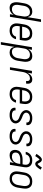

<svg xmlns="http://www.w3.org/2000/svg" viewBox="1745 -2540 1010 4540"><g transform="rotate(90 2250.0 -270.0)"><path d="M167 8Q141 8 116.5 0.5Q92 -7 74.5 -24Q57 -41 47.5 -64.5Q38 -88 34.5 -113Q31 -138 32.5 -164.5Q34 -191 38 -218L58 -338Q62 -361 69 -384.5Q76 -408 88.5 -430Q101 -452 118.5 -471.5Q136 -491 158 -504Q180 -517 204 -522.5Q228 -528 252 -528Q278 -528 301.5 -521Q325 -514 342.5 -498Q360 -482 370 -460.5Q380 -439 385 -414L438 -735H499L377 0H316L331 -88Q318 -66 300.5 -47Q283 -28 261 -15.5Q239 -3 215 2.5Q191 8 167 8ZM198 -47Q216 -47 234 -51Q252 -55 268.5 -64Q285 -73 299 -86.5Q313 -100 323 -116Q333 -132 338.5 -149.5Q344 -167 347 -185L366 -305Q370 -325 371 -344.5Q372 -364 369 -383Q366 -402 358 -419.5Q350 -437 336.5 -449.5Q323 -462 304.5 -467.5Q286 -473 266 -473Q248 -473 229.5 -468.5Q211 -464 194.5 -454.5Q178 -445 164.5 -430.5Q151 -416 141.5 -399Q132 -382 126.5 -364.5Q121 -347 118 -329L98 -209Q95 -189 94 -169.5Q93 -150 96 -132Q99 -114 107 -97.5Q115 -81 128.5 -69Q142 -57 160.5 -52Q179 -47 198 -47Z M704 8Q675 8 647.5 2Q620 -4 598 -19Q576 -34 561 -56.5Q546 -79 539 -105.5Q532 -132 532.5 -160.5Q533 -189 538 -218L558 -338Q562 -363 570 -387.5Q578 -412 592.5 -434.5Q607 -457 627.5 -476Q648 -495 671.5 -507Q695 -519 721 -523.5Q747 -528 772 -528Q800 -528 827.5 -522Q855 -516 877 -501Q899 -486 913.5 -463.5Q928 -441 934.5 -414.5Q941 -388 940.5 -359.5Q940 -331 935 -302L924 -232H602L598 -209Q595 -189 594 -169Q593 -149 597 -130.5Q601 -112 609.5 -96Q618 -80 632.5 -68.5Q647 -57 665.5 -52Q684 -47 704 -47Q726 -47 749 -52Q772 -57 792 -69.5Q812 -82 826.5 -102Q841 -122 846 -144H907Q900 -111 880.5 -80.5Q861 -50 832.5 -29.5Q804 -9 770.5 -0.5Q737 8 704 8ZM611 -288H872L876 -311Q879 -331 879.5 -350.5Q880 -370 876.5 -388.5Q873 -407 864.5 -423.5Q856 -440 842 -451.5Q828 -463 809 -468Q790 -473 771 -473Q752 -473 733.5 -469Q715 -465 697.5 -455.5Q680 -446 666 -431.5Q652 -417 642 -400Q632 -383 626.5 -365Q621 -347 618 -329Z M975 215 1096 -520H1158L1143 -432Q1155 -454 1173 -473Q1191 -492 1213 -504.5Q1235 -517 1259 -522.5Q1283 -528 1306 -528Q1333 -528 1357.5 -520.5Q1382 -513 1399.5 -496Q1417 -479 1426.5 -455.5Q1436 -432 1439.5 -407Q1443 -382 1441.5 -355.5Q1440 -329 1435 -302L1416 -182Q1412 -159 1404.5 -135.5Q1397 -112 1385 -90Q1373 -68 1355 -48.5Q1337 -29 1315.5 -16Q1294 -3 1269.5 2.5Q1245 8 1221 8Q1196 8 1172 1Q1148 -6 1130.5 -22Q1113 -38 1103 -59.5Q1093 -81 1089 -106L1036 215ZM1207 -47Q1225 -47 1243.5 -51.5Q1262 -56 1279 -65.5Q1296 -75 1309.5 -89.5Q1323 -104 1332.5 -121Q1342 -138 1347.5 -155.5Q1353 -173 1356 -191L1376 -311Q1379 -331 1380 -350.5Q1381 -370 1377.5 -388Q1374 -406 1366 -422.5Q1358 -439 1344.5 -451Q1331 -463 1312.5 -468Q1294 -473 1275 -473Q1257 -473 1239 -469Q1221 -465 1204.5 -456Q1188 -447 1174 -433.5Q1160 -420 1150.5 -404Q1141 -388 1135.5 -370.5Q1130 -353 1127 -335L1107 -215Q1104 -195 1103 -175.5Q1102 -156 1105 -137Q1108 -118 1115.5 -100.5Q1123 -83 1136.5 -70.5Q1150 -58 1168.5 -52.5Q1187 -47 1207 -47Z M1570 0 1656 -520H1718L1700 -413Q1711 -436 1726.5 -457.5Q1742 -479 1763 -495.5Q1784 -512 1808.5 -520Q1833 -528 1857 -528Q1875 -528 1892.5 -524Q1910 -520 1923.5 -510Q1937 -500 1945.5 -485.5Q1954 -471 1957 -454Q1960 -437 1959.5 -418.5Q1959 -400 1956 -382H1894Q1897 -399 1896.5 -415.5Q1896 -432 1889 -445.5Q1882 -459 1867.5 -466Q1853 -473 1837 -473Q1816 -473 1795 -466.5Q1774 -460 1756 -446Q1738 -432 1725 -413.5Q1712 -395 1703 -375Q1694 -355 1688.5 -334.5Q1683 -314 1680 -293L1631 0Z M2204 8Q2175 8 2147.5 2Q2120 -4 2098 -19Q2076 -34 2061 -56.5Q2046 -79 2039 -105.5Q2032 -132 2032.5 -160.5Q2033 -189 2038 -218L2058 -338Q2062 -363 2070 -387.5Q2078 -412 2092.5 -434.5Q2107 -457 2127.5 -476Q2148 -495 2171.5 -507Q2195 -519 2221 -523.5Q2247 -528 2272 -528Q2300 -528 2327.5 -522Q2355 -516 2377 -501Q2399 -486 2413.5 -463.5Q2428 -441 2434.5 -414.5Q2441 -388 2440.5 -359.5Q2440 -331 2435 -302L2424 -232H2102L2098 -209Q2095 -189 2094 -169Q2093 -149 2097 -130.5Q2101 -112 2109.5 -96Q2118 -80 2132.5 -68.5Q2147 -57 2165.5 -52Q2184 -47 2204 -47Q2226 -47 2249 -52Q2272 -57 2292 -69.5Q2312 -82 2326.5 -102Q2341 -122 2346 -144H2407Q2400 -111 2380.5 -80.5Q2361 -50 2332.5 -29.5Q2304 -9 2270.5 -0.5Q2237 8 2204 8ZM2111 -288H2372L2376 -311Q2379 -331 2379.5 -350.5Q2380 -370 2376.5 -388.5Q2373 -407 2364.5 -423.5Q2356 -440 2342 -451.5Q2328 -463 2309 -468Q2290 -473 2271 -473Q2252 -473 2233.5 -469Q2215 -465 2197.5 -455.5Q2180 -446 2166 -431.5Q2152 -417 2142 -400Q2132 -383 2126.5 -365Q2121 -347 2118 -329Z M2701 8Q2679 8 2657 6Q2635 4 2615 -2.5Q2595 -9 2577.5 -19.5Q2560 -30 2547.5 -46Q2535 -62 2530 -83Q2525 -104 2529 -126Q2529 -128 2529.5 -129.5Q2530 -131 2530 -132H2591Q2591 -131 2590.5 -130.5Q2590 -130 2590 -129Q2587 -108 2596.5 -90.5Q2606 -73 2623 -63.5Q2640 -54 2660 -50.5Q2680 -47 2701 -47Q2721 -47 2741.5 -50Q2762 -53 2782 -61.5Q2802 -70 2817.5 -86.5Q2833 -103 2836 -123Q2839 -142 2833 -158.5Q2827 -175 2815 -187Q2803 -199 2787.5 -207Q2772 -215 2756 -221Q2740 -227 2723.5 -233Q2707 -239 2691.5 -246.5Q2676 -254 2661.5 -262.5Q2647 -271 2634 -282.5Q2621 -294 2610.5 -307Q2600 -320 2593.5 -336Q2587 -352 2584.5 -369.5Q2582 -387 2585 -406Q2588 -425 2598 -444Q2608 -463 2623 -477.5Q2638 -492 2656.5 -502Q2675 -512 2694.5 -518Q2714 -524 2733.5 -526Q2753 -528 2773 -528Q2794 -528 2815 -526Q2836 -524 2855.5 -517.5Q2875 -511 2892 -500.5Q2909 -490 2920.5 -474Q2932 -458 2936.5 -437.5Q2941 -417 2937 -396Q2937 -394 2936.5 -392.5Q2936 -391 2936 -389H2875Q2875 -390 2875.5 -391Q2876 -392 2876 -393Q2879 -413 2870.5 -430Q2862 -447 2846.5 -456.5Q2831 -466 2812 -469.5Q2793 -473 2773 -473Q2754 -473 2734 -470Q2714 -467 2695.5 -458Q2677 -449 2662.5 -432.5Q2648 -416 2645 -397Q2641 -375 2650.5 -356Q2660 -337 2676.5 -324.5Q2693 -312 2712.5 -304.5Q2732 -297 2751.5 -289.5Q2771 -282 2789.5 -273.5Q2808 -265 2825.5 -254Q2843 -243 2857.5 -228.5Q2872 -214 2882 -196Q2892 -178 2896 -157Q2900 -136 2896 -115Q2893 -94 2882.5 -75Q2872 -56 2856 -41.5Q2840 -27 2821 -17Q2802 -7 2781.5 -1.5Q2761 4 2741 6Q2721 8 2701 8Z M3201 8Q3179 8 3157 6Q3135 4 3115 -2.5Q3095 -9 3077.5 -19.5Q3060 -30 3047.5 -46Q3035 -62 3030 -83Q3025 -104 3029 -126Q3029 -128 3029.5 -129.5Q3030 -131 3030 -132H3091Q3091 -131 3090.5 -130.5Q3090 -130 3090 -129Q3087 -108 3096.5 -90.5Q3106 -73 3123 -63.5Q3140 -54 3160 -50.5Q3180 -47 3201 -47Q3221 -47 3241.5 -50Q3262 -53 3282 -61.5Q3302 -70 3317.5 -86.5Q3333 -103 3336 -123Q3339 -142 3333 -158.5Q3327 -175 3315 -187Q3303 -199 3287.5 -207Q3272 -215 3256 -221Q3240 -227 3223.5 -233Q3207 -239 3191.5 -246.5Q3176 -254 3161.5 -262.5Q3147 -271 3134 -282.5Q3121 -294 3110.5 -307Q3100 -320 3093.5 -336Q3087 -352 3084.5 -369.5Q3082 -387 3085 -406Q3088 -425 3098 -444Q3108 -463 3123 -477.5Q3138 -492 3156.5 -502Q3175 -512 3194.5 -518Q3214 -524 3233.5 -526Q3253 -528 3273 -528Q3294 -528 3315 -526Q3336 -524 3355.5 -517.5Q3375 -511 3392 -500.5Q3409 -490 3420.5 -474Q3432 -458 3436.5 -437.5Q3441 -417 3437 -396Q3437 -394 3436.5 -392.5Q3436 -391 3436 -389H3375Q3375 -390 3375.5 -391Q3376 -392 3376 -393Q3379 -413 3370.5 -430Q3362 -447 3346.5 -456.5Q3331 -466 3312 -469.5Q3293 -473 3273 -473Q3254 -473 3234 -470Q3214 -467 3195.5 -458Q3177 -449 3162.5 -432.5Q3148 -416 3145 -397Q3141 -375 3150.5 -356Q3160 -337 3176.5 -324.5Q3193 -312 3212.5 -304.5Q3232 -297 3251.5 -289.5Q3271 -282 3289.5 -273.5Q3308 -265 3325.5 -254Q3343 -243 3357.5 -228.5Q3372 -214 3382 -196Q3392 -178 3396 -157Q3400 -136 3396 -115Q3393 -94 3382.5 -75Q3372 -56 3356 -41.5Q3340 -27 3321 -17Q3302 -7 3281.5 -1.5Q3261 4 3241 6Q3221 8 3201 8Z M3654 8Q3633 8 3612.5 4Q3592 0 3575.5 -10.5Q3559 -21 3547.5 -37Q3536 -53 3530.5 -72Q3525 -91 3524.5 -112Q3524 -133 3527 -154Q3531 -178 3542 -201.5Q3553 -225 3573 -242.5Q3593 -260 3616.5 -271Q3640 -282 3664.5 -288.5Q3689 -295 3713 -297Q3737 -299 3762 -299H3865L3873 -343Q3876 -360 3876 -377Q3876 -394 3871 -409.5Q3866 -425 3856.5 -437.5Q3847 -450 3833.5 -458Q3820 -466 3803.5 -469.5Q3787 -473 3770 -473Q3747 -473 3724.5 -468Q3702 -463 3682 -450Q3662 -437 3648.5 -416.5Q3635 -396 3631 -373H3570Q3574 -395 3583.5 -416.5Q3593 -438 3607.5 -456.5Q3622 -475 3641 -489.5Q3660 -504 3681.5 -512.5Q3703 -521 3725.5 -524.5Q3748 -528 3770 -528Q3796 -528 3821 -523.5Q3846 -519 3867.5 -507.5Q3889 -496 3904.5 -477Q3920 -458 3928 -435Q3936 -412 3936.5 -386Q3937 -360 3933 -334L3877 0H3816L3832 -98Q3819 -74 3799.5 -53Q3780 -32 3756 -18Q3732 -4 3706 2Q3680 8 3654 8ZM3685 -47Q3714 -47 3744 -57.5Q3774 -68 3796.5 -90Q3819 -112 3831.5 -140.5Q3844 -169 3849 -198L3856 -244H3762Q3744 -244 3727 -243Q3710 -242 3692.5 -238.5Q3675 -235 3658 -228.5Q3641 -222 3625.5 -211.5Q3610 -201 3600.5 -185Q3591 -169 3589 -152Q3585 -130 3589.5 -109Q3594 -88 3608 -73.5Q3622 -59 3642.5 -53Q3663 -47 3685 -47ZM3856 -598Q3846 -598 3836.5 -601Q3827 -604 3819 -609.5Q3811 -615 3805 -622Q3799 -629 3793.5 -637Q3788 -645 3784 -652.5Q3780 -660 3775 -669.5Q3770 -679 3764.5 -686Q3759 -693 3755 -699Q3753 -699 3749.5 -696.5Q3746 -694 3743 -691.5Q3740 -689 3736 -685.5Q3732 -682 3730.5 -680Q3729 -678 3727 -675.5Q3725 -673 3722.5 -670.5Q3720 -668 3718 -665.5Q3716 -663 3714 -660Q3712 -657 3709.5 -654Q3707 -651 3704.5 -647.5Q3702 -644 3699.5 -640.5Q3697 -637 3694 -633Q3691 -629 3688.5 -625Q3686 -621 3683 -616.5Q3680 -612 3677 -607.5Q3674 -603 3671 -598L3619 -627Q3630 -645 3640.5 -660Q3651 -675 3660.5 -687.5Q3670 -700 3678 -709.5Q3686 -719 3699 -730Q3712 -741 3726 -748Q3740 -755 3756 -755Q3762 -755 3768.5 -753.5Q3775 -752 3781 -749.5Q3787 -747 3792 -743Q3797 -739 3801.5 -735Q3806 -731 3810 -726Q3814 -721 3817.5 -715.5Q3821 -710 3824 -705Q3827 -700 3830 -694.5Q3833 -689 3836.5 -682.5Q3840 -676 3843 -670.5Q3846 -665 3849.5 -661.5Q3853 -658 3856 -653Q3858 -654 3861.5 -656Q3865 -658 3868 -660.5Q3871 -663 3875 -667Q3879 -671 3881 -673Q3883 -675 3885 -677Q3887 -679 3889 -681.5Q3891 -684 3893 -686.5Q3895 -689 3897.5 -692Q3900 -695 3902 -698Q3904 -701 3906.5 -704.5Q3909 -708 3912 -711.5Q3915 -715 3917.5 -719Q3920 -723 3922.5 -727Q3925 -731 3928 -735.5Q3931 -740 3934 -745Q3937 -750 3940 -755L3992 -725Q3981 -707 3971 -692Q3961 -677 3951.5 -665Q3942 -653 3933.5 -643Q3925 -633 3912.5 -622Q3900 -611 3885.5 -604.5Q3871 -598 3856 -598Z M4202 8Q4173 8 4146 2Q4119 -4 4097 -19Q4075 -34 4060 -56.5Q4045 -79 4038.5 -105.5Q4032 -132 4032.5 -160.5Q4033 -189 4038 -218L4058 -338Q4062 -363 4070 -387.5Q4078 -412 4092.5 -434.5Q4107 -457 4127.5 -476Q4148 -495 4171.5 -507Q4195 -519 4221 -523.5Q4247 -528 4272 -528Q4300 -528 4327.5 -522Q4355 -516 4377 -501Q4399 -486 4413.5 -463.5Q4428 -441 4434.5 -414.5Q4441 -388 4440.5 -359.5Q4440 -331 4435 -302L4416 -182Q4411 -157 4403 -132.5Q4395 -108 4381 -85.5Q4367 -63 4346.5 -44Q4326 -25 4302 -13Q4278 -1 4252.5 3.5Q4227 8 4202 8ZM4203 -47Q4221 -47 4240 -51Q4259 -55 4276 -64.5Q4293 -74 4307 -88.5Q4321 -103 4331 -120Q4341 -137 4347 -155Q4353 -173 4356 -191L4376 -311Q4379 -331 4379.5 -350.5Q4380 -370 4376.5 -388.5Q4373 -407 4364.5 -423.5Q4356 -440 4342 -451.5Q4328 -463 4309 -468Q4290 -473 4271 -473Q4252 -473 4233.5 -469Q4215 -465 4197.5 -455.5Q4180 -446 4166 -431.5Q4152 -417 4142 -400Q4132 -383 4126.5 -365Q4121 -347 4118 -329L4098 -209Q4095 -189 4094 -169.5Q4093 -150 4096.5 -131.5Q4100 -113 4109 -96.5Q4118 -80 4132 -68.5Q4146 -57 4164.5 -52Q4183 -47 4203 -47Z"/></g></svg>

Font: Iosevka SS04 Light Oblique
Style: Regular
Weight: 300
Italic angle: -9°
Monospace: yes
Designer: Belleve Invis
Foundry: Belleve Invis
Version: Version 19.0.0; ttfautohint (v1.8.4)